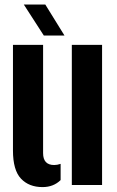

<svg xmlns="http://www.w3.org/2000/svg" viewBox="-20 -792 501 822"><path d="M35.5 -147.5V-600H164.5V-136.5Q164.5 -85.5 212 -85.5Q225 -85.5 239.5 -90.5V-21Q209 9 162 9Q104 9 69.8 -27.2Q35.5 -63.5 35.5 -147.5ZM287.5 0V-600H417V0ZM167.5 -640 82 -772.5H174L256 -640Z"/></svg>

Font: Big Shoulders Stencil Display ExtraBold
Style: Regular
Weight: 800
Designer: Patric King
Foundry: XO Type Co
Version: Version 1.000